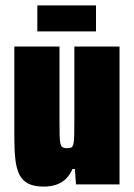

<svg xmlns="http://www.w3.org/2000/svg" viewBox="-20 -682 497 710"><path d="M142 8Q107 8 85.5 -2.5Q64 -13 52.5 -35Q41 -57 37 -91Q33 -125 33 -172V-510H200V-238Q200 -203 200.5 -182Q201 -161 203.5 -150.5Q206 -140 212 -137Q218 -134 228 -134Q238 -134 243.5 -136.5Q249 -139 251.5 -149.5Q254 -160 254.5 -184.5Q255 -209 255 -252V-510H422V0H261L257 -57H248Q239 -36 224.5 -21.5Q210 -7 189.5 0.5Q169 8 142 8ZM118 -566V-662H335V-566Z"/></svg>

Font: Saira Condensed Black
Style: Regular
Weight: 900
Width: 3
Designer: Hector Gatti with collaboration of the Omnibus-Type team
Foundry: Omnibus-Type
Version: Version 1.101